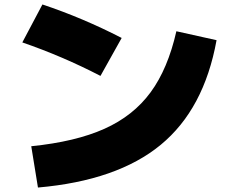

<svg xmlns="http://www.w3.org/2000/svg" viewBox="-20 -790 1040 860"><path d="M770 -650 950 -610Q894 -301 699.5 -141Q505 19 150 50L120 -135Q318 -155 447.5 -213Q577 -271 654.5 -376.5Q732 -482 770 -650ZM170 -770Q350 -710 525 -620L430 -450Q260 -538 80 -600Z"/></svg>

Font: Enso Black
Style: Regular
Weight: 900
Designer: Coji Morishita
Foundry: UNDERFOREST DESIGN
Version: Version 1.000